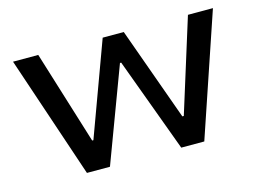

<svg xmlns="http://www.w3.org/2000/svg" viewBox="-74 -628 1021 757"><g transform="rotate(-15 436.5 -249.5)"><path d="M196 0 28 -499H131L249 -118H254L394 -499H480L617 -118H623L742 -499H844L675 0H581L439 -385H434L290 0Z"/></g></svg>

Font: Nunito Sans 12pt ExtraLight 6pt Medium
Style: Regular
Weight: 500
Version: Version 3.101;gftools[0.9.27]